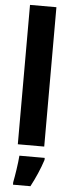

<svg xmlns="http://www.w3.org/2000/svg" viewBox="-64 -791 384 1043"><g transform="rotate(5 128.0 -269.5)"><path d="M200 0V-760H56V0ZM208 72V61H70C67 103 56 173 49 208V221H144C169 174 192 122 208 72Z"/></g></svg>

Font: Noto Sans Sinhala UI ExtraCondensed ExtraBold
Style: Regular
Weight: 800
Width: 2
Designer: Jelle Bosma - Monotype Design Team
Foundry: Monotype Imaging Inc.
Version: Version 2.006